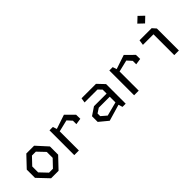

<svg xmlns="http://www.w3.org/2000/svg" viewBox="144 -1794 2813 2813"><g transform="rotate(-45 1550.0 -388.0)"><path d="M232.5 0H387L550 -171.5V-342L394 -513.5H232.5L70 -342V-171.5ZM269.5 -79.5 159.5 -195.5V-318L269.5 -434H350L460.5 -318V-195.5L350 -79.5Z M712.5 0H808V-397L991 -441L1055 -370.5V-299L1151.5 -313.5L1150 -399L1023 -525.5L803 -451.5L782 -513.5H712.5Z M1436 11.5 1692 -63.5 1712 0H1778V-406L1676 -513.5H1376.5L1364.5 -439H1632.5L1685 -384.5V-302.5H1423L1299 -219V-101.5ZM1469 -63 1385 -135V-190L1457.5 -237.5H1685V-119.5Z M1952.5 0H2048V-397L2231 -441L2295 -370.5V-299L2391.5 -313.5L2390 -399L2263 -525.5L2043 -451.5L2022 -513.5H1952.5Z M2810 -630.5 2892 -709 2810 -787 2727.5 -709ZM2784.5 0H2880V-456L2829 -513.5H2578L2566 -431H2784.5Z"/></g></svg>

Font: FontWithASyntaxHighlighterNightOwl
Style: Regular
Weight: 400
Designer: Riley Cran & the Lettermatic Team
Foundry: Lettermatic
Version: Version 1.000 (FontWithASyntaxHighlighterNightOwl)